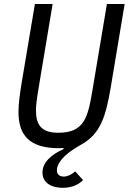

<svg xmlns="http://www.w3.org/2000/svg" viewBox="-20 -718 640 946"><path d="M152 -698.2 88.4 -320.3C79.5 -267.4 71 -209.2 71 -166.5C71 -52.6 124.3 12.1 269.2 12.1C277.3 12.1 284.1 12.1 292.3 11L293.7 16C230.5 44.7 189.3 83.1 189.3 131.7C189.3 185.7 236.9 207.4 289.4 207.4C337.4 207.4 370.7 188.9 389.2 169L350.1 126.1C331.7 143.5 311.4 152 294 152C275.9 152 260.3 142.8 260.3 121.1C260.3 92.7 283.4 47.9 379.6 -5.3C474.4 -57.5 501.1 -142 525.9 -289.1L594.1 -698.2H506.7L435.4 -272.7C413 -139.6 395.6 -63.9 267 -63.9C180 -63.9 157.3 -106.9 157.3 -174C157.3 -198.2 160.2 -225.9 171.9 -294.7L239.3 -698.2Z"/></svg>

Font: Margiela Mono Italic Text It
Style: Regular
Weight: 400
Designer: Mike Abbink, Paul van der Laan, Pieter van Rosmalen
Foundry: Bold Monday
Version: Version 2.003 2021